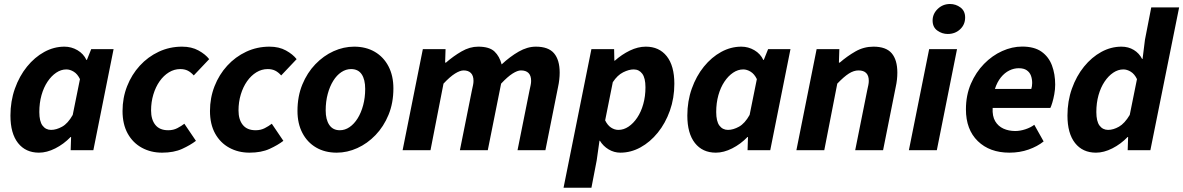

<svg xmlns="http://www.w3.org/2000/svg" viewBox="-20 -737 5805 942"><path d="M171.2 12Q105.7 12 68.4 -35.3Q31.2 -82.6 31.2 -169.9Q31.2 -240.5 53.1 -302.2Q75 -363.8 112.5 -410.1Q150 -456.3 197.3 -482.2Q244.6 -508.1 296.1 -508.1Q330.2 -508.1 360.1 -490.7Q389.9 -473.2 404 -443H406.3L427.6 -496.1H537.3L438 0H326.7L328.8 -64.8H326.4Q292.7 -29.9 251.3 -9Q209.8 12 171.2 12ZM230.8 -99.7Q256.1 -99.7 284.7 -115.4Q313.2 -131.1 336.8 -173.1L372.3 -348.9Q360 -374.2 341.7 -385.3Q323.5 -396.4 305.6 -396.4Q279.6 -396.4 255.8 -380.4Q232 -364.4 213.2 -336.3Q194.4 -308.2 183.6 -270.1Q172.9 -231.9 172.9 -187.4Q172.9 -141.9 188.6 -120.8Q204.4 -99.7 230.8 -99.7Z M775.2 12Q720.1 12 676 -12.1Q631.9 -36.1 606.5 -81.8Q581.2 -127.5 581.2 -192.5Q581.2 -256.9 603.6 -314Q626 -371.1 665.8 -414.6Q705.6 -458.2 758.9 -483.2Q812.2 -508.1 873.1 -508.1Q920 -508.1 954 -489.3Q988.1 -470.5 1006.3 -446.8L930.6 -366.9Q916.5 -382.7 901.1 -390.4Q885.6 -398.1 864.5 -398.1Q834.8 -398.1 808.8 -382.2Q782.9 -366.3 763.2 -338.4Q743.6 -310.5 732.4 -273.5Q721.2 -236.5 721.2 -195.2Q721.2 -150.3 742.2 -124.2Q763.2 -98 805.2 -98Q830.3 -98 849.9 -108.2Q869.5 -118.3 884.5 -129.9L941.3 -46Q914 -25 873.5 -6.5Q832.9 12 775.2 12Z M1204.2 12Q1149.1 12 1105 -12.1Q1060.9 -36.1 1035.5 -81.8Q1010.2 -127.5 1010.2 -192.5Q1010.2 -256.9 1032.6 -314Q1055 -371.1 1094.8 -414.6Q1134.6 -458.2 1187.9 -483.2Q1241.2 -508.1 1302.1 -508.1Q1349 -508.1 1383 -489.3Q1417.1 -470.5 1435.3 -446.8L1359.6 -366.9Q1345.5 -382.7 1330.1 -390.4Q1314.6 -398.1 1293.5 -398.1Q1263.8 -398.1 1237.8 -382.2Q1211.9 -366.3 1192.2 -338.4Q1172.6 -310.5 1161.4 -273.5Q1150.2 -236.5 1150.2 -195.2Q1150.2 -150.3 1171.2 -124.2Q1192.2 -98 1234.2 -98Q1259.3 -98 1278.9 -108.2Q1298.5 -118.3 1313.5 -129.9L1370.3 -46Q1343 -25 1302.5 -6.5Q1261.9 12 1204.2 12Z M1632.1 12Q1574.2 12 1530.9 -13.3Q1487.6 -38.6 1463.6 -84.7Q1439.5 -130.8 1439.5 -192.5Q1439.5 -264.4 1463.3 -322.2Q1487.1 -380.1 1527.1 -421.7Q1567.2 -463.4 1616.6 -485.8Q1666.1 -508.1 1717.5 -508.1Q1775.4 -508.1 1818.8 -482.8Q1862.1 -457.5 1886.1 -411.4Q1910.1 -365.3 1910.1 -303.6Q1910.1 -231.7 1886.3 -173.9Q1862.6 -116.1 1822.5 -74.4Q1782.5 -32.7 1733 -10.4Q1683.6 12 1632.1 12ZM1647.3 -98Q1672.7 -98 1695.2 -113.5Q1717.7 -129 1734.8 -156.5Q1751.9 -184 1761.8 -221Q1771.7 -258 1771.7 -300.9Q1771.7 -346.9 1754.5 -372.5Q1737.3 -398.1 1702.4 -398.1Q1677.2 -398.1 1654.6 -383Q1632 -367.9 1614.9 -340.4Q1597.8 -313 1587.9 -276Q1577.9 -239 1577.9 -195.2Q1577.9 -150.3 1595.5 -124.2Q1613.1 -98 1647.3 -98Z M1955.3 0 2054.6 -496.1H2166L2163.9 -429.7H2167.9Q2203.9 -461.2 2244.4 -484.7Q2284.8 -508.1 2326.2 -508.1Q2381.3 -508.1 2406.2 -484.2Q2431.1 -460.3 2441.2 -421Q2482.3 -459.4 2524.9 -483.8Q2567.5 -508.1 2608.9 -508.1Q2670.6 -508.1 2698.2 -475.6Q2725.9 -443.1 2725.9 -380.6Q2725.9 -364.2 2723.9 -346.4Q2722 -328.5 2717.9 -310L2655.9 0H2519.1L2577.8 -292.8Q2581.2 -308.4 2583.5 -319.3Q2585.8 -330.3 2585.8 -340.3Q2585.8 -365.9 2573.1 -378.7Q2560.5 -391.5 2535.7 -391.5Q2519.1 -391.5 2494.6 -376Q2470.1 -360.4 2438.6 -326.7L2373.2 0H2236.4L2295.1 -292.8Q2298.4 -308.4 2300.8 -319.3Q2303.1 -330.3 2303.1 -340.3Q2303.1 -365.9 2290.4 -378.7Q2277.8 -391.5 2254.6 -391.5Q2237.2 -391.5 2212.3 -376Q2187.4 -360.4 2155.9 -326.7L2092.1 0Z M2744.9 184.1 2881.6 -496.1H2993L2994.2 -439.3H2996.5Q3030.6 -469.7 3070.2 -488.9Q3109.9 -508.1 3148.5 -508.1Q3214 -508.1 3251.2 -461.2Q3288.5 -414.2 3288.5 -326.2Q3288.5 -255.6 3266.6 -193.9Q3244.7 -132.3 3207.2 -86.1Q3169.7 -39.8 3122.4 -13.9Q3075.2 12 3023.6 12Q2992.9 12 2966.1 -4Q2939.3 -20 2923.2 -46.6H2921.2L2907.5 50.2L2881.7 184.1ZM3014 -99.7Q3040.1 -99.7 3063.8 -115.7Q3087.6 -131.7 3106.4 -159.8Q3125.3 -187.9 3136 -226.2Q3146.8 -264.4 3146.8 -308.7Q3146.8 -354.2 3131.1 -375.3Q3115.4 -396.4 3088.8 -396.4Q3065.8 -396.4 3037.4 -382.3Q3009.1 -368.2 2986.5 -333.7L2949 -146.5Q2960.7 -122.4 2978 -111Q2995.3 -99.7 3014 -99.7Z M3492.2 12Q3426.7 12 3389.4 -35.3Q3352.2 -82.6 3352.2 -169.9Q3352.2 -240.5 3374.1 -302.2Q3396 -363.8 3433.5 -410.1Q3471 -456.3 3518.3 -482.2Q3565.6 -508.1 3617.1 -508.1Q3651.2 -508.1 3681.1 -490.7Q3710.9 -473.2 3725 -443H3727.3L3748.6 -496.1H3858.3L3759 0H3647.7L3649.8 -64.8H3647.4Q3613.7 -29.9 3572.3 -9Q3530.8 12 3492.2 12ZM3551.8 -99.7Q3577.1 -99.7 3605.7 -115.4Q3634.2 -131.1 3657.8 -173.1L3693.3 -348.9Q3681 -374.2 3662.7 -385.3Q3644.5 -396.4 3626.6 -396.4Q3600.6 -396.4 3576.8 -380.4Q3553 -364.4 3534.2 -336.3Q3515.4 -308.2 3504.6 -270.1Q3493.9 -231.9 3493.9 -187.4Q3493.9 -141.9 3509.6 -120.8Q3525.4 -99.7 3551.8 -99.7Z M3887.3 0 3986.6 -496.1H4098L4095.9 -429.7H4099.9Q4136.1 -461.2 4177.1 -484.7Q4218.1 -508.1 4265.3 -508.1Q4327.3 -508.1 4354.9 -475.6Q4382.6 -443.1 4382.6 -380.6Q4382.6 -364.2 4380.7 -346.4Q4378.7 -328.5 4374.6 -310L4312.6 0H4175.8L4234.5 -292.8Q4237.9 -308.4 4240.2 -319.3Q4242.5 -330.3 4242.5 -340.3Q4242.5 -365.9 4229.7 -378.7Q4217 -391.5 4192.1 -391.5Q4168.9 -391.5 4144.5 -376Q4120.1 -360.4 4087.9 -326.7L4024.1 0Z M4439.2 0 4538.7 -496H4675.4L4576.3 0ZM4629.7 -570.3Q4602.1 -570.3 4578.8 -587Q4555.6 -603.6 4555.6 -636.2Q4555.6 -669.1 4580.7 -693.3Q4605.8 -717.4 4641 -717.4Q4669.5 -717.4 4692.3 -700.4Q4715.2 -683.3 4715.2 -651.2Q4715.2 -616.2 4690.6 -593.3Q4666 -570.3 4629.7 -570.3Z M4932.5 12Q4835.6 12 4777.3 -44.7Q4719.1 -101.4 4719.1 -200.5Q4719.1 -269.5 4743.4 -326Q4767.8 -382.5 4807.9 -423.5Q4848 -464.5 4896.9 -486.5Q4945.8 -508.5 4994.9 -508.5Q5054.6 -508.5 5090 -483.4Q5125.4 -458.2 5141.2 -415.9Q5157 -373.6 5157 -322Q5157 -298.3 5152.6 -274.6Q5148.3 -251 5142.7 -232.8Q5137.2 -214.7 5133.2 -207.3H4850.2Q4848 -167.2 4862.6 -142.4Q4877.3 -117.6 4903.2 -105.9Q4929.1 -94.2 4961.2 -94.2Q4984.8 -94.2 5011 -102.8Q5037.2 -111.5 5054.5 -124.8L5100.3 -43.1Q5069.8 -18.6 5026.5 -3.3Q4983.3 12 4932.5 12ZM4861.3 -300.7H5039.7Q5041.7 -307 5042.9 -314.1Q5044.1 -321.2 5044.1 -329.6Q5044.1 -349.6 5038 -366Q5031.9 -382.4 5017.4 -392.3Q5003 -402.3 4978 -402.3Q4954.6 -402.3 4931.9 -391.2Q4909.1 -380 4890.7 -357.4Q4872.3 -334.7 4861.3 -300.7Z M5357.2 12Q5291.7 12 5254.4 -35.3Q5217.2 -82.6 5217.2 -169.9Q5217.2 -240.5 5239.1 -302.2Q5261 -363.8 5298.5 -410.1Q5336 -456.3 5383.3 -482.2Q5430.6 -508.1 5482.1 -508.1Q5516.2 -508.1 5542.8 -491.9Q5569.3 -475.7 5583.4 -447.9H5585.7L5597.5 -542.3L5628.3 -700.6H5765.1L5624 0H5512.7L5514.8 -64.8H5512.4Q5478.7 -29.9 5437.3 -9Q5395.8 12 5357.2 12ZM5416.8 -99.7Q5442.1 -99.7 5469.9 -115.4Q5497.6 -131.1 5522.8 -173.1L5558.3 -348.9Q5546 -374.2 5527.7 -385.3Q5509.5 -396.4 5491.6 -396.4Q5465.6 -396.4 5441.8 -380.4Q5418 -364.4 5399.2 -336.3Q5380.4 -308.2 5369.6 -270.1Q5358.9 -231.9 5358.9 -187.4Q5358.9 -141.9 5374.6 -120.8Q5390.4 -99.7 5416.8 -99.7Z"/></svg>

Font: Source Sans Variable
Style: Italic
Weight: 200
Italic angle: -11°
Designer: Paul D. Hunt
Foundry: Adobe Systems Incorporated
Version: Version 3.006;hotconv 1.0.111;makeotfexe 2.5.65597